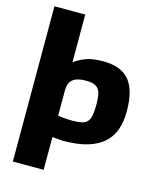

<svg xmlns="http://www.w3.org/2000/svg" viewBox="-145 -908 1008 1228"><g transform="rotate(15 358.5 -294.0)"><path d="M60 -808H264V-491Q290 -513 335 -531Q380 -549 452 -549Q573 -549 627 -483Q681 -417 681 -278Q681 -210 662.5 -157Q644 -104 602.5 -67Q561 -30 495 -10.5Q429 9 333 9Q333 9 326 8.5Q319 8 308.5 7Q298 6 286 5Q274 4 264 3V220H60ZM364 -131Q399 -131 422 -136.5Q445 -142 458.5 -157Q472 -172 477 -199Q482 -226 482 -269Q482 -307 477.5 -332.5Q473 -358 461 -373Q449 -388 429 -394.5Q409 -401 378 -401Q319 -401 291.5 -378Q264 -355 264 -307V-139Q284 -135 309.5 -133Q335 -131 364 -131Z"/></g></svg>

Font: Encode Sans Wide
Style: ExtraBold
Weight: 800
Designer: Pablo Impallari, Andres Torresi
Foundry: Pablo Impallari, Andres Torresi
Version: Version 1.000; ttfautohint (v1.00) -l 8 -r 50 -G 200 -x 14 -